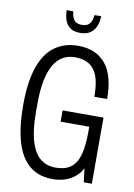

<svg xmlns="http://www.w3.org/2000/svg" viewBox="-96 -931 699 1004"><g transform="rotate(10 253.5 -429.5)"><path d="M256 12Q146 12 91.5 -75.5Q37 -163 37 -343Q37 -464 63.5 -542.5Q90 -621 142 -659.5Q194 -698 267 -698Q315 -698 351.5 -682.5Q388 -667 413.5 -636Q439 -605 451.5 -558Q464 -511 464 -450H396Q396 -495 389 -530Q382 -565 366 -588.5Q350 -612 324 -624Q298 -636 260 -636Q225 -636 197 -620Q169 -604 149.5 -571Q130 -538 119.5 -485.5Q109 -433 109 -359V-321Q109 -226 126.5 -166Q144 -106 177.5 -78Q211 -50 259 -50Q313 -50 343 -74Q373 -98 385 -146Q397 -194 397 -266V-291H245V-351H462V0H419L410 -73Q396 -45 371.5 -25.5Q347 -6 317.5 3Q288 12 256 12ZM264 -766Q228 -766 208.5 -782Q189 -798 182 -822Q175 -846 175 -871H210Q211 -859 215 -844.5Q219 -830 230.5 -819.5Q242 -809 266 -809Q290 -809 302 -820Q314 -831 318 -845.5Q322 -860 323 -871H358Q358 -846 349.5 -822Q341 -798 320.5 -782Q300 -766 264 -766Z"/></g></svg>

Font: Archivo ExtraCondensed Light
Style: Regular
Weight: 300
Width: 2
Designer: Hector Gatti
Foundry: Omnibus-Type
Version: Version 2.001